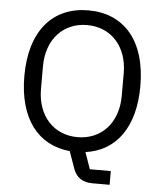

<svg xmlns="http://www.w3.org/2000/svg" viewBox="-58 -761 825 976"><g transform="rotate(5 354.0 -273.0)"><path d="M538 164V94H431L401 9C554 -12 650 -136 650 -349C650 -583 534 -710 354 -710C174 -710 58 -583 58 -349C58 -130 160 -4 321 11L352 98C368 143 401 164 450 164ZM354 -63C233 -63 148 -153 148 -291V-407C148 -545 233 -635 354 -635C475 -635 560 -545 560 -407V-291C560 -153 475 -63 354 -63Z"/></g></svg>

Font: Braiins Sans
Style: Regular
Weight: 400
Designer: Mike Abbink, Paul van der Laan, Pieter van Rosmalen, Jiri Chlebus, Lubos Buracinsky
Foundry: Bold Monday, Sudetype
Version: Version 1.000;hotconv 1.0.109;makeotfexe 2.5.65596